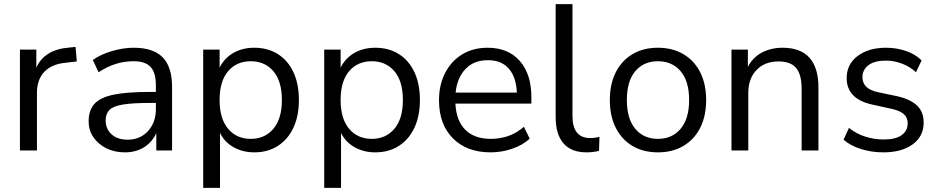

<svg xmlns="http://www.w3.org/2000/svg" viewBox="-20 -725 4517 925"><path d="M76 0V-486H155V-399Q194 -487 315 -496L344 -499L350 -429L299 -423Q230 -417 194 -379.5Q158 -342 158 -277V0Z M582 9Q532 9 492.5 -10.5Q453 -30 430 -64Q407 -98 407 -140Q407 -193 434.5 -224Q462 -255 525.5 -268.5Q589 -282 699 -282H731V-313Q731 -375 705.5 -402.5Q680 -430 624 -430Q580 -430 539 -417.5Q498 -405 455 -377L427 -436Q465 -463 519.5 -479Q574 -495 624 -495Q718 -495 763.5 -449Q809 -403 809 -306V0H733V-84Q714 -41 674.5 -16Q635 9 582 9ZM595 -52Q655 -52 693 -93.5Q731 -135 731 -199V-229H700Q619 -229 572.5 -221.5Q526 -214 507.5 -195.5Q489 -177 489 -145Q489 -104 517.5 -78Q546 -52 595 -52Z M959 180V-486H1038V-399Q1060 -444 1103.5 -469.5Q1147 -495 1205 -495Q1270 -495 1318.5 -464.5Q1367 -434 1393.5 -377.5Q1420 -321 1420 -243Q1420 -166 1393.5 -109.5Q1367 -53 1318.5 -22Q1270 9 1205 9Q1149 9 1105 -16Q1061 -41 1040 -85V180ZM1188 -56Q1256 -56 1297 -104.5Q1338 -153 1338 -243Q1338 -334 1297 -382Q1256 -430 1188 -430Q1120 -430 1079 -382Q1038 -334 1038 -243Q1038 -153 1079 -104.5Q1120 -56 1188 -56Z M1542 180V-486H1621V-399Q1643 -444 1686.5 -469.5Q1730 -495 1788 -495Q1853 -495 1901.5 -464.5Q1950 -434 1976.5 -377.5Q2003 -321 2003 -243Q2003 -166 1976.5 -109.5Q1950 -53 1901.5 -22Q1853 9 1788 9Q1732 9 1688 -16Q1644 -41 1623 -85V180ZM1771 -56Q1839 -56 1880 -104.5Q1921 -153 1921 -243Q1921 -334 1880 -382Q1839 -430 1771 -430Q1703 -430 1662 -382Q1621 -334 1621 -243Q1621 -153 1662 -104.5Q1703 -56 1771 -56Z M2344 9Q2229 9 2162 -58.5Q2095 -126 2095 -242Q2095 -317 2125 -374.5Q2155 -432 2207.5 -463.5Q2260 -495 2329 -495Q2428 -495 2484 -431.5Q2540 -368 2540 -257V-226H2174Q2178 -143 2222 -99.5Q2266 -56 2344 -56Q2388 -56 2428 -69.5Q2468 -83 2504 -114L2532 -57Q2499 -26 2448 -8.5Q2397 9 2344 9ZM2331 -435Q2262 -435 2222 -392Q2182 -349 2175 -279H2470Q2467 -353 2431.5 -394Q2396 -435 2331 -435Z M2806 9Q2732 9 2694.5 -34.5Q2657 -78 2657 -161V-705H2738V-167Q2738 -60 2823 -60Q2848 -60 2868 -66L2866 2Q2835 9 2806 9Z M3150 9Q3079 9 3027 -22Q2975 -53 2946.5 -109.5Q2918 -166 2918 -243Q2918 -320 2946.5 -376.5Q2975 -433 3027 -464Q3079 -495 3150 -495Q3220 -495 3272.5 -464Q3325 -433 3353.5 -376.5Q3382 -320 3382 -243Q3382 -166 3353.5 -109.5Q3325 -53 3272.5 -22Q3220 9 3150 9ZM3150 -56Q3218 -56 3259 -104.5Q3300 -153 3300 -243Q3300 -334 3259 -382Q3218 -430 3150 -430Q3081 -430 3040.5 -382Q3000 -334 3000 -243Q3000 -153 3040.5 -104.5Q3081 -56 3150 -56Z M3504 0V-486H3583V-403Q3607 -449 3651 -472Q3695 -495 3750 -495Q3923 -495 3923 -303V0H3842V-298Q3842 -366 3815.5 -397.5Q3789 -429 3731 -429Q3664 -429 3624.5 -387.5Q3585 -346 3585 -277V0Z M4236 9Q4179 9 4128 -7Q4077 -23 4044 -52L4070 -109Q4106 -80 4149.5 -66.5Q4193 -53 4238 -53Q4295 -53 4324 -74Q4353 -95 4353 -131Q4353 -159 4334 -175.5Q4315 -192 4274 -201L4183 -221Q4059 -248 4059 -349Q4059 -415 4111.5 -455Q4164 -495 4249 -495Q4299 -495 4344.5 -479.5Q4390 -464 4420 -434L4393 -377Q4364 -404 4325.5 -418.5Q4287 -433 4249 -433Q4193 -433 4164 -411Q4135 -389 4135 -353Q4135 -297 4209 -281L4300 -262Q4364 -248 4397 -217.5Q4430 -187 4430 -135Q4430 -68 4377 -29.5Q4324 9 4236 9Z"/></svg>

Font: Nunito Sans
Style: Regular
Weight: 400
Designer: Vernon Adams
Foundry: Vernon Adams
Version: Version 3.101; ttfautohint (v1.8.4.7-5d5b);gftools[0.9.27]